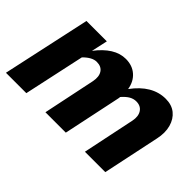

<svg xmlns="http://www.w3.org/2000/svg" viewBox="-82 -790 1059 1059"><g transform="rotate(45 447.5 -261.0)"><path d="M6 0 118 -516H277L256 -421Q294 -471 335 -496.5Q376 -522 420 -522Q471 -522 504.5 -492.5Q538 -463 546 -413Q626 -522 731 -522Q778 -522 808.5 -497.5Q839 -473 851 -430Q863 -387 851 -332L781 0H622L686 -307Q694 -347 677.5 -372Q661 -397 626 -397Q606 -397 587 -386.5Q568 -376 546 -351Q546 -347 545 -342Q544 -337 543 -332L473 0H314L378 -307Q386 -348 370 -372.5Q354 -397 318 -397Q282 -397 242 -356L165 0Z"/></g></svg>

Font: Red Hat Text VF
Style: Italic
Weight: 300
Italic angle: -12°
Designer: Pentagram, MCKL
Foundry: Pentagram, MCKL
Version: Version 1.023